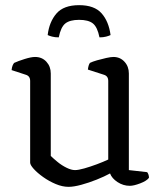

<svg xmlns="http://www.w3.org/2000/svg" viewBox="-20 -721 625 745"><path d="M246 4Q222 4 196 -7Q170 -18 147.5 -34Q125 -50 111 -65.5Q97 -81 97 -90V-407Q97 -426 80 -431L25 -449Q26 -460 29 -467Q32 -474 35 -477Q50 -484 75.5 -492Q101 -500 116 -500Q143 -500 160 -481.5Q177 -463 177 -436V-116Q187 -106 203.5 -92.5Q220 -79 238.5 -70Q257 -61 271 -61Q284 -61 307 -67.5Q330 -74 355.5 -83.5Q381 -93 400 -102V-407Q400 -426 383 -431L321 -451Q323 -469 329 -477Q339 -482 356.5 -487Q374 -492 392 -496Q410 -500 420 -500Q446 -500 463 -481.5Q480 -463 480 -436V-61L551 -53Q558 -44 558 -31Q549 -19 524 -9.5Q499 0 484 0Q458 0 436 -14.5Q414 -29 407 -48Q385 -36 355 -24Q325 -12 295.5 -4Q266 4 246 4ZM287 -701Q346 -701 374 -669.5Q402 -638 409 -585Q403 -582 392 -579Q381 -576 366 -576Q358 -616 340.5 -630Q323 -644 287 -644Q251 -644 233.5 -630Q216 -616 208 -576Q193 -576 182 -579Q171 -582 165 -585Q171 -636 199 -668.5Q227 -701 287 -701Z"/></svg>

Font: Texturina Light
Style: Regular
Weight: 300
Designer: Guillermo Torres Carreño
Foundry: Omnibus-Type
Version: Version 1.002; ttfautohint (v1.8.3)